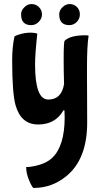

<svg xmlns="http://www.w3.org/2000/svg" viewBox="-20 -618 497 947"><path d="M171 -510Q155 -494 134 -494Q84 -494 84 -547Q84 -567 100 -582Q115 -598 136 -598Q157 -598 172 -583Q187 -568 187 -547Q187 -526 171 -510ZM359 -510Q343 -494 322 -494Q272 -494 272 -547Q272 -567 288 -582Q303 -598 324 -598Q345 -598 360 -583Q374 -568 374 -547Q374 -526 359 -510ZM299 -40Q299 103 237 161Q201 195 127 205Q121 206 109 206Q109 238 125 275Q140 309 146 309Q236 309 307 251Q410 167 410 -13L409 -279Q409 -394 417 -441Q417 -444 402 -444Q326 -444 299 -417Q294 -412 294 -325Q294 -267 296 -204Q284 -127 218 -127Q153 -127 153 -299Q153 -353 164 -452Q151 -457 132 -457Q103 -457 75 -448Q51 -441 51 -436Q40 -385 40 -320Q40 -158 57 -98Q84 -4 168 -4Q252 -4 292 -72Q294 -75 295 -75Q298 -75 298 -69Z"/></svg>

Font: Bubblegum Sans
Style: Regular
Weight: 400
Designer: Angel Koziupa and Alejandro Paul
Foundry: Angel Koziupa and Alejandro Paul
Version: Version 1.001